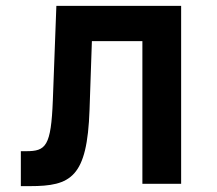

<svg xmlns="http://www.w3.org/2000/svg" viewBox="-20 -626 740 654"><path d="M51 8H82C222 8 277 -22 285 -252L293 -486H465V0H597V-606H172L160 -285C154 -127 136 -111 69 -111H51Z"/></svg>

Font: Martian Mono Std Md
Style: Regular
Weight: 500
Monospace: yes
Designer: Roman Shamin
Foundry: Evil Martians
Version: Version 1.000